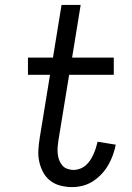

<svg xmlns="http://www.w3.org/2000/svg" viewBox="-20 -755 540 783"><path d="M274 8Q250 8 226.5 2Q203 -4 185 -18Q167 -32 156 -52.5Q145 -73 140 -96Q135 -119 136.5 -143.5Q138 -168 142 -193L184 -450H94V-520H196L231 -735H309L274 -520H444V-450H262L218 -181Q216 -168 215 -154Q214 -140 215.5 -127Q217 -114 221.5 -102Q226 -90 234 -80.5Q242 -71 254.5 -66.5Q267 -62 280 -62Q293 -62 306.5 -67Q320 -72 330.5 -81.5Q341 -91 348.5 -102.5Q356 -114 361.5 -126.5Q367 -139 371 -151.5Q375 -164 378 -177L452 -165Q448 -144 440.5 -123Q433 -102 421.5 -82Q410 -62 394 -45Q378 -28 358.5 -15.5Q339 -3 317.5 2.5Q296 8 274 8Z"/></svg>

Font: Iosevka Fixed
Style: Italic
Weight: 400
Italic angle: -9°
Monospace: yes
Designer: Belleve Invis
Foundry: Belleve Invis
Version: Version 33.2.4